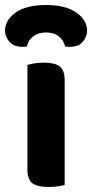

<svg xmlns="http://www.w3.org/2000/svg" viewBox="-47 -736 366 763"><path d="M62 -278H210V-1Q201 2 183 4.5Q165 7 144 7Q101 7 81.5 -8Q62 -23 62 -62ZM210 -230H62V-478Q71 -481 89 -484Q107 -487 128 -487Q171 -487 190.5 -472Q210 -457 210 -417ZM136 -607Q105 -607 85 -591.5Q65 -576 60 -551Q55 -550 51 -550Q47 -550 42 -550Q8 -550 -9.5 -570Q-27 -590 -27 -614Q-27 -656 15 -686Q57 -716 136 -716Q214 -716 256.5 -686Q299 -656 299 -614Q299 -590 282 -570Q265 -550 230 -550Q225 -550 221 -550Q217 -550 212 -551Q206 -576 186.5 -591.5Q167 -607 136 -607Z"/></svg>

Font: Baloo Bhaijaan 2
Style: Bold
Weight: 700
Designer: Sanskriti Dholi, Noopur Datye and Ek Type
Foundry: Ek Type
Version: Version 1.701